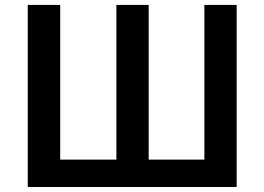

<svg xmlns="http://www.w3.org/2000/svg" viewBox="-20 -747 1056 767"><path d="M90.9 -727.3H220.5V-109.4H445V-727.3H573.9V-109.4H796.5V-727.3H925.4V0H90.9Z"/></svg>

Font: DeltaSans SemiBold
Style: Regular
Weight: 600
Designer: Rasmus Andersson
Foundry: rsms
Version: Version 3.012